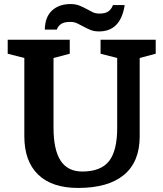

<svg xmlns="http://www.w3.org/2000/svg" viewBox="-20 -916 804 947"><path d="M558 -630V-285Q558 -172 517.5 -121Q477 -70 386 -70Q314 -70 279 -123.5Q244 -177 244 -287V-630L324 -651V-720H18V-651L100 -630V-244Q100 -121 168 -55Q236 11 365 11Q514 11 591.5 -53.5Q669 -118 669 -243V-630L748 -651V-720H476V-651ZM201 -770H260Q266 -787 281 -797.5Q296 -808 327 -808Q346 -808 361.5 -800.5Q377 -793 392.5 -784.5Q408 -776 426 -768.5Q444 -761 468 -761Q522 -761 553.5 -793.5Q585 -826 595 -891H537Q531 -873 516 -861Q501 -849 470 -849Q451 -849 436 -856.5Q421 -864 405.5 -872.5Q390 -881 371.5 -888.5Q353 -896 328 -896Q271 -896 236.5 -864Q202 -832 201 -770Z"/></svg>

Font: GradeGX
Style: Regular
Weight: 100
Width: 1
Designer: Adam Twardoch
Foundry: Adam Twardoch
Version: Version 2.002; DEVELOPMENT